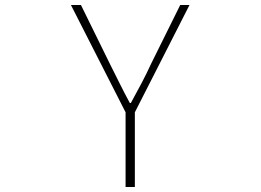

<svg xmlns="http://www.w3.org/2000/svg" viewBox="-20 -746 1040 766"><path d="M481 0H518V-298L736 -726H699L583 -492C559 -439 531 -388 502 -335H498C469 -388 445 -439 418 -492L303 -726H263L481 -298Z"/></svg>

Font: Harano Aji Gothic K1 ExtraLight
Style: Regular
Weight: 250
Foundry: Masamichi Hosoda
Version: HaranoAjiGothicK1-ExtraLight version 20230610;ttx 4.39.4